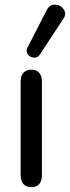

<svg xmlns="http://www.w3.org/2000/svg" viewBox="-20 -788 296 814"><path d="M67.5 -45.3V-441.1Q67.5 -465.9 79.2 -479.2Q91 -492.6 112.3 -492.6Q134.8 -492.6 146.2 -479.2Q157.7 -465.9 157.7 -441.1V-45.3Q157.7 -20.5 146.2 -7.5Q134.8 5.5 112.3 5.5Q91 5.5 79.2 -8Q67.5 -21.5 67.5 -45.3ZM96.7 -586.8 178.3 -745.5Q190.1 -769.3 213.6 -768.3Q237.2 -767.4 250.1 -748.3Q263.1 -729.1 248.8 -708.6L149.2 -557Q139.8 -542.7 123.6 -543.7Q107.4 -544.6 98 -557.6Q88.6 -570.5 96.7 -586.8Z"/></svg>

Font: SN Pro Thin
Style: Regular
Weight: 200
Designer: Tobias Whetton
Foundry: Supernotes
Version: Version 1.003;Glyphs 3.3 (3324)